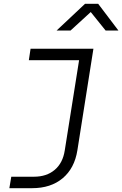

<svg xmlns="http://www.w3.org/2000/svg" viewBox="-20 -805 640 1005"><path d="M29 180 39 120H158Q224 120 266.5 84Q309 48 319 -18L394 -490H131L140 -550H469L385 -18Q370 76 308 128Q246 180 148 180ZM276 -645 425 -785H494L600 -645H533L455 -742L349 -645Z"/></svg>

Font: JetBrains Mono NL ExtraLight
Style: Italic
Weight: 200
Italic angle: -9°
Monospace: yes
Designer: Philipp Nurullin, Konstantin Bulenkov
Foundry: JetBrains
Version: Version 2.305; ttfautohint (v1.8.4.7-5d5b)